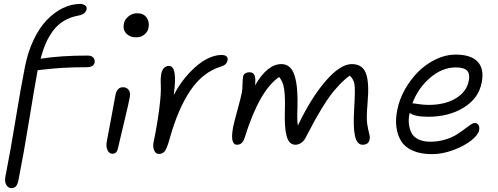

<svg xmlns="http://www.w3.org/2000/svg" viewBox="-20 -780 2562 988"><path d="M39.1 188Q22.5 188 12.7 171.6Q2.9 155.3 7.8 128.9Q33.7 -1.5 60.3 -165.3Q86.9 -329.1 108.9 -439Q124 -514.6 153.6 -576.2Q183.1 -637.7 221.4 -677.5Q259.8 -717.3 303.7 -738.5Q347.7 -759.8 393.1 -759.8Q406.7 -759.8 417.2 -752.7Q427.7 -745.6 425.8 -732.9Q420.9 -707 384.8 -700.2Q342.3 -692.4 309.8 -673.1Q277.3 -653.8 254.6 -623.8Q231.9 -593.8 216.6 -559.1Q201.2 -524.4 189 -478H189.9Q293 -494.1 430.2 -494.1Q451.2 -494.1 460.2 -483.6Q469.2 -473.1 466.8 -458Q462.4 -434.1 424.8 -434.1Q355.5 -434.1 303.7 -430.9Q252 -427.7 218.8 -423.6Q185.5 -419.4 173.8 -418.9Q173.3 -416 171.9 -408.2Q170.4 -400.4 169.9 -396Q159.2 -340.8 131.3 -169.2Q103.5 2.4 75.2 146Q70.3 169.9 61.8 179Q53.2 188 39.1 188ZM680.2 -587.9Q647.9 -587.9 629.6 -607.9Q611.3 -627.9 617.2 -657.2Q621.6 -680.2 641.4 -696Q661.1 -711.9 686 -711.9Q718.8 -711.9 734.6 -689.2Q750.5 -666.5 744.1 -636.2Q740.7 -617.7 723.9 -602.8Q707 -587.9 680.2 -587.9ZM558.1 11.2Q541 11.2 532.7 -8.3Q524.4 -27.8 529.8 -53.2Q544.4 -127 556.6 -196Q568.8 -265.1 574.2 -291Q582.5 -331.1 612.8 -331.1Q631.8 -331.1 642.1 -317.4Q652.3 -303.7 647.9 -279.8Q643.1 -252.4 616.9 -143.6Q590.8 -34.7 586.9 -17.1Q582 11.2 558.1 11.2Z M796.9 12.2Q781.7 12.2 773.7 -5.4Q765.6 -22.9 770 -46.9Q788.1 -133.3 798.8 -214.8Q809.6 -296.4 807.6 -339.8Q805.2 -374.5 810.1 -401.9Q814 -419.9 824.2 -430.4Q834.5 -440.9 849.6 -440.9Q895 -440.9 874 -291Q909.7 -358.9 956.3 -407.2Q1002.9 -455.6 1043.7 -476.3Q1084.5 -497.1 1117.7 -497.1Q1138.7 -497.1 1146 -489.5Q1153.3 -481.9 1150.9 -469.2Q1146 -445.3 1115.7 -437Q1022.9 -408.2 959.2 -313.7Q895.5 -219.2 852.1 -63Q839.8 -18.6 828.9 -3.2Q817.9 12.2 796.9 12.2Z M1199.7 -35.2Q1162.6 -35.2 1179.7 -127Q1186 -155.8 1202.4 -215.6Q1218.8 -275.4 1224.6 -304.2Q1227.5 -319.3 1228 -346.9Q1228.5 -374.5 1231.4 -388.2Q1232.9 -396.5 1242.2 -402.3Q1251.5 -408.2 1263.7 -408.2Q1283.7 -408.2 1290 -391.6Q1296.4 -375 1292.5 -340.8Q1356 -450.2 1427.7 -450.2Q1453.1 -450.2 1470.5 -434.6Q1487.8 -418.9 1496.8 -387.9Q1505.9 -356.9 1509 -317.4Q1512.2 -277.8 1510.7 -224.1Q1507.8 -165.5 1512.7 -133.8Q1580.1 -275.4 1655.5 -362.8Q1731 -450.2 1790.5 -450.2Q1844.7 -450.2 1862.8 -403.1Q1880.9 -356 1871.6 -252Q1864.7 -172.9 1869.6 -142.1Q1874.5 -111.3 1879.6 -93.3Q1884.8 -75.2 1881.8 -62Q1877 -35.2 1845.7 -35.2Q1816.9 -35.2 1806.6 -80.8Q1796.4 -126.5 1802.7 -224.1Q1808.6 -320.3 1804 -346.7Q1799.3 -373 1779.8 -391.1Q1752 -370.6 1725.8 -343Q1699.7 -315.4 1679.9 -288.8Q1660.2 -262.2 1635.5 -221.4Q1610.8 -180.7 1594.5 -150.4Q1578.1 -120.1 1550.8 -67.9Q1542 -52.7 1528.3 -43.9Q1514.6 -35.2 1500.5 -35.2Q1467.3 -35.2 1455.3 -78.1Q1443.4 -121.1 1445.8 -206.1Q1448.2 -279.8 1442.4 -320.3Q1436.5 -360.8 1416.5 -383.8Q1314.9 -315.4 1238.8 -70.8Q1228 -35.2 1199.7 -35.2Z M2203.1 13.2Q2145.5 13.2 2105.2 -4.2Q2064.9 -21.5 2045.2 -52.5Q2025.4 -83.5 2019.8 -126.2Q2014.2 -168.9 2025.4 -219.2Q2035.2 -268.6 2062.7 -318.1Q2090.3 -367.7 2129.4 -408Q2168.5 -448.2 2220.2 -473.6Q2272 -499 2325.2 -499Q2403.3 -499 2438 -462.4Q2472.7 -425.8 2458.5 -354Q2442.9 -273.9 2366.5 -226.6Q2290 -179.2 2184.1 -179.2Q2111.8 -179.2 2088.4 -199.2Q2081.1 -168.9 2084.2 -142.1Q2087.4 -115.2 2098.1 -95Q2108.9 -74.7 2133.5 -62.7Q2158.2 -50.8 2194.3 -50.8Q2232.9 -50.8 2267.3 -60.8Q2301.8 -70.8 2325 -84.7Q2348.1 -98.6 2366.7 -112.8Q2385.3 -127 2399.4 -137Q2413.6 -147 2422.4 -147Q2436 -147 2442.4 -136.7Q2448.7 -126.5 2445.3 -108.9Q2440.4 -85 2403.8 -56.4Q2367.2 -27.8 2311.3 -7.3Q2255.4 13.2 2203.1 13.2ZM2108.4 -248Q2112.3 -248 2136 -244.1Q2159.7 -240.2 2185.1 -240.2Q2269.5 -240.2 2325.2 -273.7Q2380.9 -307.1 2392.1 -363.8Q2399.4 -398.9 2384 -416Q2368.7 -433.1 2325.2 -433.1Q2255.4 -433.1 2193.1 -379.6Q2130.9 -326.2 2102.1 -248Z"/></svg>

Font: Shantell Sans Irregular
Style: Italic
Weight: 300
Italic angle: -11.31°
Designer: Stephen Nixon, Anya Danilova, Shantell Martin
Foundry: Arrow Type
Version: Version 1.006;[9816181b4]